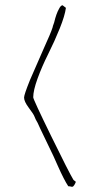

<svg xmlns="http://www.w3.org/2000/svg" viewBox="-20 -714 382 734"><path d="M250 -1 243 -2H241Q225 -26 201 -80L184 -118L134 -222L124 -244Q115 -259 112 -268Q109 -277 90 -302Q72 -326 72 -341Q72 -352 95 -409L147 -528Q174 -587 181 -609Q181 -612 187 -628Q195 -662 206 -681Q212 -693 219 -694L232 -684Q228 -654 208.5 -605.5Q189 -557 164 -507Q140 -459 123.5 -413.5Q107 -368 107 -342Q107 -334 175.5 -194Q244 -54 261 -26L270 -19Q268 -13 264 -6.5Q260 0 256 0Q252 0 250 -1Z"/></svg>

Font: Amatic SC
Style: Regular
Weight: 400
Designer: Multiple Designers
Foundry: Vernon Adams
Version: Version 2.505